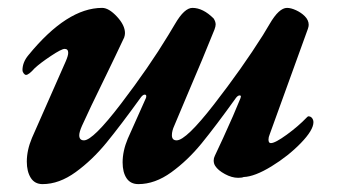

<svg xmlns="http://www.w3.org/2000/svg" viewBox="-20 -453 856 487"><path d="M48 -43Q48 -72 61 -103L147 -298Q153 -312 153 -319Q153 -329 144 -329Q136 -329 109 -311Q82 -293 68 -280Q53 -263 46 -263Q43 -263 40 -267Q37 -271 37 -275Q37 -295 52 -313Q150 -433 239 -433Q256 -433 276.5 -411Q297 -389 297 -369Q297 -364 295 -358Q283 -332 272 -309.5Q261 -287 251 -266Q204 -170 188 -134Q181 -118 181 -110Q181 -97 193 -97Q216 -97 287 -190Q358 -283 407 -364Q411 -370 423.5 -391.5Q436 -413 447 -423Q458 -433 468 -433Q495 -433 522 -406Q527 -398 527 -391Q527 -386 524 -378Q496 -308 454 -210L422 -134Q416 -121 416 -110Q416 -97 428 -97Q452 -97 523 -188.5Q594 -280 647 -364Q651 -370 663.5 -391.5Q676 -413 687 -423Q698 -433 708 -433Q718 -433 731 -427Q744 -421 753 -412Q763 -402 763 -390Q763 -386 761 -380L664 -112Q661 -105 661 -99Q661 -90 667 -90Q678 -90 707.5 -111.5Q737 -133 758 -155Q761 -158 762 -158Q768 -158 771.5 -153.5Q775 -149 775 -143Q775 -123 743 -90Q711 -57 668.5 -31Q626 -5 598 -4Q594 -2 584 -2Q568 -2 550.5 -11.5Q533 -21 526 -32Q522 -38 522 -46Q522 -52 525 -58L546 -103Q574 -164 590 -204L591 -208Q591 -211 588 -211Q583 -211 578 -204Q527 -133 491.5 -89.5Q456 -46 414.5 -16Q373 14 331 14Q311 14 301 -1Q291 -16 291 -41Q291 -70 304 -101L350 -204Q351 -206 351 -209Q351 -213 347 -213Q343 -213 338 -207Q286 -135 250 -91Q214 -47 172 -16.5Q130 14 88 14Q68 14 58 -2Q48 -18 48 -43Z"/></svg>

Font: EB Garamond
Style: Bold Italic
Weight: 700
Italic angle: -17.2°
Designer: Georg Duffner and Octavio Pardo
Foundry: Georg Duffner
Version: Version 1.000